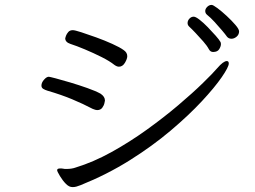

<svg xmlns="http://www.w3.org/2000/svg" viewBox="-20 -783 1040 783"><path d="M955 -655Q955 -642 945 -633.5Q935 -625 924 -625Q913 -625 906 -633Q899 -643 885 -659.5Q871 -676 855 -693.5Q839 -711 824 -723Q817 -729 817 -738Q817 -747 825 -755Q833 -763 843 -763Q849 -763 866.5 -750Q884 -737 904.5 -718Q925 -699 940 -681.5Q955 -664 955 -655ZM881 -603Q881 -594 874 -582.5Q867 -571 849 -571Q838 -571 832 -582Q824 -597 808.5 -614.5Q793 -632 777.5 -648.5Q762 -665 751 -675Q745 -681 745 -689Q745 -699 752.5 -707Q760 -715 770 -715Q778 -715 794 -702.5Q810 -690 827.5 -672Q845 -654 859.5 -637.5Q874 -621 879 -612Q881 -609 881 -603ZM465 -511Q457 -511 447 -518Q427 -534 394 -550.5Q361 -567 326.5 -581.5Q292 -596 267 -604Q246 -611 246 -627Q246 -629 249 -637Q252 -645 258.5 -652.5Q265 -660 277 -660Q285 -660 311.5 -651.5Q338 -643 372.5 -630.5Q407 -618 438 -604Q469 -590 484 -579Q499 -569 499 -554Q499 -543 489.5 -527Q480 -511 465 -511ZM249 -33Q236 -46 224.5 -65Q213 -84 213 -89Q213 -96 225 -96Q228 -96 231 -96Q234 -96 238 -95Q241 -94 244.5 -94Q248 -94 251 -94Q273 -94 289 -100Q361 -122 435 -163Q509 -204 578.5 -254Q648 -304 707 -354Q766 -404 807.5 -444.5Q849 -485 866 -505Q891 -534 905 -534Q913 -534 913 -524Q913 -510 884.5 -468.5Q856 -427 803 -370Q750 -313 675.5 -250Q601 -187 508.5 -129Q416 -71 309 -28Q299 -24 291.5 -22Q284 -20 276 -20Q269 -20 262.5 -23Q256 -26 249 -33ZM390 -401Q408 -389 408 -373Q408 -373 406 -363Q404 -353 397 -343.5Q390 -334 376 -334Q370 -334 358 -339Q318 -360 273.5 -378.5Q229 -397 174 -413Q164 -416 156.5 -420.5Q149 -425 149 -434Q149 -446 159.5 -458Q170 -470 179 -470Q182 -470 207 -463.5Q232 -457 267 -446.5Q302 -436 336 -424Q370 -412 390 -401Z"/></svg>

Font: Moon Stars Kai T HW
Style: Regular
Weight: 400
Designer: GuiWonder
Version: Version 1.101